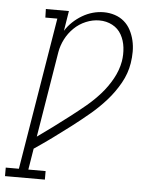

<svg xmlns="http://www.w3.org/2000/svg" viewBox="-86 -786 639 830"><g transform="rotate(5 233.5 -371.5)"><path d="M-33 0V-37H24L133 -698H81L80 -735H180L166 -648Q179 -669 197.5 -686.5Q216 -704 238 -717Q260 -730 283.5 -736.5Q307 -743 331 -743Q356 -743 379 -735.5Q402 -728 419.5 -713Q437 -698 448 -677Q459 -656 464.5 -632.5Q470 -609 470 -584Q470 -559 466 -534Q459 -489 435.5 -447Q412 -405 380 -369Q348 -333 311 -302Q274 -271 235.5 -241.5Q197 -212 158.5 -184Q120 -156 80 -129L65 -37H140V0ZM89 -182Q123 -206 156.5 -231Q190 -256 224 -282Q258 -308 290.5 -335Q323 -362 351 -393.5Q379 -425 399.5 -462Q420 -499 427 -538Q432 -568 428.5 -598.5Q425 -629 411 -654Q397 -679 371.5 -692.5Q346 -706 315 -706Q286 -706 257 -694Q228 -682 205.5 -660Q183 -638 169 -610.5Q155 -583 150 -554Z"/></g></svg>

Font: Iosevka Curly Slab Extralight
Style: Italic
Weight: 200
Italic angle: -9°
Monospace: yes
Designer: Belleve Invis
Foundry: Belleve Invis
Version: Version 22.1.2; ttfautohint (v1.8.4)